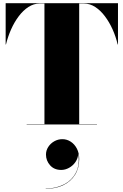

<svg xmlns="http://www.w3.org/2000/svg" viewBox="-20 -770 764 1188"><path d="M264.5 186.3Q264.5 161.1 278.5 139.3Q292.5 117.5 315.7 104.3Q338.9 91.1 366.1 91.1Q393.7 91.1 417.5 106.5Q441.3 121.9 455.7 149.5Q470.1 177.1 470.1 214.3Q470.1 270.3 444.1 311.7Q418.1 353.1 371.5 375.7Q324.9 398.3 262.9 398.3V396.7Q324.9 396.7 374.7 371.5Q424.5 346.3 449.7 297.9Q474.9 249.5 464.1 180.3Q462.9 209.1 447.1 232.1Q431.3 255.1 407.5 268.3Q383.7 281.5 358.9 281.5Q315.3 281.5 289.9 252.7Q264.5 223.9 264.5 186.3ZM145 -2H255V-748H225Q188.5 -748 155.8 -726.8Q123 -705.5 95.8 -669.2Q68.5 -633 48.5 -587.8Q28.5 -542.5 17 -495H15V-750H710V-495H708Q697 -542.5 676.8 -587.8Q656.5 -633 629.2 -669.2Q602 -705.5 569.2 -726.8Q536.5 -748 500 -748H470V-2H580V0H145Z"/></svg>

Font: Bodoni* 96pt Fatface
Style: Regular
Weight: 900
Version: Version 2.3